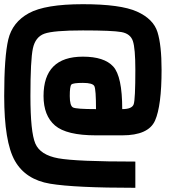

<svg xmlns="http://www.w3.org/2000/svg" viewBox="-20 -770 915 915"><path d="M562.5 -250Q609.4 -250 617.2 -273.4Q625 -296.9 625 -437.5Q625 -539.1 613.3 -574.2Q601.6 -609.4 558.6 -617.2Q515.6 -625 375 -625Q234.4 -625 191.4 -609.4Q148.4 -593.8 136.7 -539.1Q125 -484.4 125 -312.5Q125 -140.6 148.4 -85.9Q171.9 -31.2 257.8 -15.6Q343.8 0 625 0V125Q335.9 125 218.8 105.5Q101.6 85.9 50.8 -3.9Q0 -93.8 0 -312.5Q0 -500 19.5 -582Q39.1 -664.1 117.2 -707Q195.3 -750 375 -750Q554.7 -750 632.8 -714.8Q710.9 -679.7 730.5 -617.2Q750 -554.7 750 -437.5Q750 -265.6 718.8 -195.3Q687.5 -125 562.5 -125H437.5Q296.9 -125 242.2 -171.9Q187.5 -218.8 187.5 -312.5Q187.5 -406.2 234.4 -453.1Q281.2 -500 375 -500Q476.6 -500 519.5 -453.1Q562.5 -406.2 562.5 -250ZM312.5 -312.5Q312.5 -265.6 328.1 -257.8Q343.8 -250 437.5 -250Q437.5 -343.8 429.7 -359.4Q421.9 -375 375 -375Q328.1 -375 320.3 -367.2Q312.5 -359.4 312.5 -312.5Z"/></svg>

Font: CraftyPE
Style: Regular
Weight: 400
Designer: Erek Butcher
Foundry: Haunted Coop
Version: Version 0.018;April 4, 2024;FontCreator 15.0.0.2962 64-bit